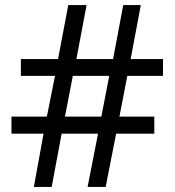

<svg xmlns="http://www.w3.org/2000/svg" viewBox="-20 -734 686 754"><path d="M480 -436H620V-502H493L533 -714H464L424 -502H280L320 -714H248L208 -502H62V-436H196L164 -276H25V-209H151L113 0H183L222 -209H365L324 0H395L436 -209H586V-276H449ZM235 -276 266 -436H409L378 -276Z"/></svg>

Font: Noto Sans Hebrew Droid Medium
Style: Regular
Weight: 500
Designer: Monotype Design Team
Foundry: Monotype Imaging Inc.
Version: Version 1.100